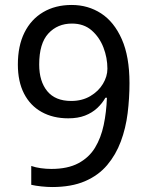

<svg xmlns="http://www.w3.org/2000/svg" viewBox="-20 -744 591 774"><path d="M190 10Q171 10 147 7.5Q123 5 106 1V-75Q123 -69 144.5 -66Q166 -63 187 -63Q253 -63 296 -86Q339 -109 363 -148.5Q387 -188 398 -240Q409 -292 411 -350H405Q392 -327 371.5 -308Q351 -289 322.5 -278Q294 -267 255 -267Q194 -267 148 -292.5Q102 -318 77 -366.5Q52 -415 52 -484Q52 -559 78.5 -612.5Q105 -666 154 -695Q203 -724 269 -724Q335 -724 387.5 -690Q440 -656 471 -586Q502 -516 502 -409Q502 -348 494.5 -287.5Q487 -227 467 -173.5Q447 -120 412 -78.5Q377 -37 322.5 -13.5Q268 10 190 10ZM267 -337Q311 -337 344 -356.5Q377 -376 395 -406Q413 -436 413 -467Q413 -511 397 -552.5Q381 -594 349.5 -621.5Q318 -649 270 -649Q212 -649 175 -609Q138 -569 138 -484Q138 -416 170.5 -376.5Q203 -337 267 -337Z"/></svg>

Font: hexlmalayalam05
Style: Book
Weight: 400
Designer: Jelle Bosma - Monotype Design Team
Foundry: Monotype Imaging Inc.
Version: Version 2.003